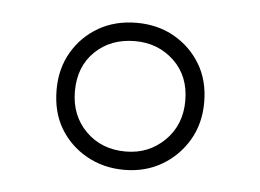

<svg xmlns="http://www.w3.org/2000/svg" viewBox="-32 -630 439 324"><g transform="rotate(5 187.5 -467.5)"><path d="M313 -468Q313 -432 296.5 -404Q280 -376 252 -359.5Q224 -343 188 -343Q153 -343 124.5 -359Q96 -375 79.5 -402.5Q63 -430 63 -468Q63 -504 79.5 -532Q96 -560 124 -576Q152 -592 188 -592Q224 -592 252 -576Q280 -560 296.5 -532.5Q313 -505 313 -468ZM281 -468Q281 -510 254 -535.5Q227 -561 188 -561Q147 -561 120.5 -535.5Q94 -510 94 -468Q94 -427 120.5 -400.5Q147 -374 188 -374Q227 -374 254 -400.5Q281 -427 281 -468Z"/></g></svg>

Font: Noto Sans Syriac ExtraLight
Style: Regular
Weight: 250
Version: Version 3.000